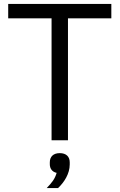

<svg xmlns="http://www.w3.org/2000/svg" viewBox="-20 -718 612 983"><path d="M328 -624H550V-698H22V-624H244V0H328ZM286 66C253 66 235 84 235 113V123C235 145 247 162 270 167C261 198 246 217 219 245H277C309 215 337 171 337 124V113C337 84 319 66 286 66Z"/></svg>

Font: Braiins Sans
Style: Regular
Weight: 400
Designer: Mike Abbink, Paul van der Laan, Pieter van Rosmalen, Jiri Chlebus, Lubos Buracinsky
Foundry: Bold Monday, Sudetype
Version: Version 1.000;hotconv 1.0.109;makeotfexe 2.5.65596